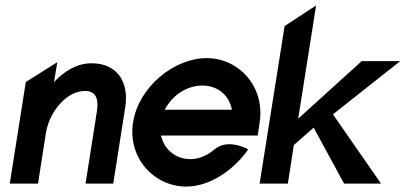

<svg xmlns="http://www.w3.org/2000/svg" viewBox="-20 -676 1494 707"><path d="M16 0H120L149 -186C157 -234 180 -272 205 -298C228 -322 257 -341 294 -341C332 -341 344 -313 337 -267L295 0H397L441 -280C456 -374 412 -443 317 -443C262 -443 216 -413 179 -374L191 -447L75 -374Z M470 -226C449 -95 547 11 666 11C743 11 826 -38 883 -111L894 -126L879 -133C878 -133 815 -164 770 -126C744 -104 713 -90 682 -90C626 -90 584 -126 573 -177H929L936 -224C957 -356 860 -462 741 -462C622 -462 491 -357 470 -226ZM587 -272C613 -324 667 -361 725 -361C782 -361 824 -325 834 -272Z M936 0H1040L1062 -142L1135 -206L1247 0H1383L1206 -255L1454 -451H1312L1078 -239L1144 -656L1028 -580Z"/></svg>

Font: Charger Sport
Style: BlkNrwObl
Weight: 900
Designer: Jasper
Foundry: Cannot Into Space Fonts
Version: Version 1.1